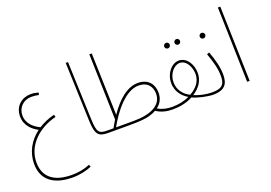

<svg xmlns="http://www.w3.org/2000/svg" viewBox="-129 -1081 2425 1718"><g transform="rotate(-20 1084.0 -221.5)"><path d="M306 271C382 271 442 255 490 235L482 214C422 238 369 247 307 247C211 247 47 221 47 34C47 -128 180 -250 347 -291L341 -314C284 -300 233 -278 190 -250C143 -272 73 -318 73 -405C73 -480 130 -534 204 -534C233 -534 253 -531 275 -526L280 -548C254 -555 232 -559 206 -559C127 -559 50 -505 50 -403C50 -311 116 -260 166 -234C74 -165 23 -68 23 39C23 225 176 271 306 271Z M742 5C755 5 760 0 760 -7C760 -12 758 -18 746 -18C660 -18 645 -35 640 -165L620 -714H598L618 -154C623 -23 649 5 742 5Z M742 5H851C950 5 1063 8 1132 -10C1159 -17 1183 -27 1203 -38C1249 -6 1303 5 1358 5C1371 5 1376 0 1376 -7C1376 -12 1374 -18 1362 -18C1311 -18 1266 -28 1224 -52C1268 -84 1288 -129 1288 -180C1288 -259 1242 -325 1142 -325C1039 -325 944 -241 864 -123L846 -714H823L840 -87C826 -65 813 -41 800 -18H746ZM1140 -301C1225 -301 1264 -246 1264 -179C1264 -72 1160 -18 992 -18H824C896 -148 1015 -301 1140 -301Z M1601 -523C1615 -523 1627 -535 1627 -549C1627 -564 1615 -576 1601 -576C1586 -576 1574 -564 1574 -549C1574 -535 1586 -523 1601 -523ZM1503 -523C1517 -523 1529 -535 1529 -549C1529 -564 1517 -576 1503 -576C1488 -576 1476 -564 1476 -549C1476 -535 1488 -523 1503 -523ZM1358 5C1424 5 1492 -8 1549 -39C1599 -15 1691 5 1742 5C1754 5 1760 1 1760 -7C1760 -15 1754 -18 1746 -18C1672 -18 1611 -36 1572 -53C1635 -93 1678 -151 1678 -226C1678 -309 1629 -388 1555 -388C1487 -388 1423 -314 1423 -221C1423 -132 1481 -78 1525 -53C1476 -29 1417 -18 1362 -18ZM1445 -221C1445 -300 1501 -365 1555 -365C1623 -365 1656 -282 1656 -224C1656 -152 1611 -100 1547 -65C1491 -93 1445 -145 1445 -221Z M1832 -498C1846 -498 1858 -510 1858 -524C1858 -539 1846 -551 1832 -551C1817 -551 1805 -539 1805 -524C1805 -510 1817 -498 1832 -498ZM1742 5C1858 5 1887 -51 1887 -133C1887 -204 1868 -276 1836 -363L1813 -354C1846 -262 1863 -198 1863 -129C1863 -62 1845 -18 1746 -18Z M2066 0H2090L2070 -714H2047Z"/></g></svg>

Font: Noto Sans Arabic UI Cn Th
Style: Regular
Weight: 100
Width: 3
Designer: Monotype Design Team, Nadine Chahine and Nizar Qandah
Foundry: Monotype Imaging Inc.
Version: Version 2.010